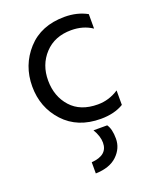

<svg xmlns="http://www.w3.org/2000/svg" viewBox="-143 -599 757 934"><g transform="rotate(-20 235.5 -132.0)"><path d="M321 51Q339 76 339 126Q339 176 300.5 213Q262 250 189 252V194Q273 188 273 123Q273 89 250 51ZM304 11Q184 11 113.5 -65.5Q43 -142 43 -251Q43 -360 113.5 -438Q184 -516 306 -516Q371 -516 422 -488V-413Q376 -444 314 -444Q228 -444 176.5 -388.5Q125 -333 125.5 -251Q126 -169 175 -114.5Q224 -60 314 -60Q372 -60 422 -93V-18Q374 11 304 11Z"/></g></svg>

Font: Hind Kochi
Style: Regular
Weight: 400
Designer: Dhruvi Tolia
Foundry: Indian Type Foundry
Version: Version 0.702;PS 1.0;hotconv 1.0.81;makeotf.lib2.5.63406